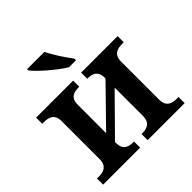

<svg xmlns="http://www.w3.org/2000/svg" viewBox="-198 -926 1086 1086"><g transform="rotate(-45 345.0 -383.0)"><path d="M352 -606H408V-619C379 -657 336 -721 315 -766H177V-756C202 -721 292 -642 352 -606ZM19 0H315V-49H309C275 -49 237 -57 237 -115V-123L453 -342V-115C453 -57 414 -49 381 -49H375V0H671V-49H658C624 -49 583 -57 583 -115V-421C583 -479 624 -487 658 -487H671V-536H379V-487H381C414 -487 453 -479 453 -421V-415L237 -194V-421C237 -479 275 -487 309 -487H315V-536H19V-487H32C66 -487 107 -479 107 -421V-115C107 -57 66 -49 32 -49H19Z"/></g></svg>

Font: Noto Serif Semi
Style: Regular
Weight: 600
Designer: Monotype Design Team
Foundry: Monotype Imaging Inc.
Version: Version 1.002